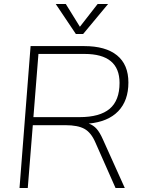

<svg xmlns="http://www.w3.org/2000/svg" viewBox="-20 -934 717 954"><path d="M491 -242 600 0H554L454 -226Q433 -275 400 -293.5Q367 -312 305 -312H143L118 0H77L132 -705H398Q505 -705 561.5 -659Q618 -613 618 -524Q618 -434 567.5 -381.5Q517 -329 421 -320Q444 -312 460 -294Q476 -276 491 -242ZM146 -352H375Q476 -352 525 -393.5Q574 -435 574 -522Q574 -666 400 -666H171ZM377 -801 465 -914H517L393 -765H357L257 -914H307Z"/></svg>

Font: Iunito ExtraLight
Style: Italic
Weight: 200
Italic angle: -4.541°
Designer: Vernon Adams
Foundry: Vernon Adams
Version: Version 2.001;November 30, 2019;FontCreator 12.0.0.2547 64-b